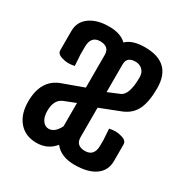

<svg xmlns="http://www.w3.org/2000/svg" viewBox="-126 -602 686 714"><g transform="rotate(30 217.5 -245.0)"><path d="M218 -475Q243 -500 297 -500Q412 -500 412 -390Q412 -332 396 -299Q380 -266 343 -251L256 -217V-91Q256 -54 295.5 -54Q335 -54 335 -101V-124L332 -171Q345 -174 358.5 -174Q372 -174 384 -170Q408 -164 408 -147V-75Q408 -35 376.5 -12.5Q345 10 287 10Q229 10 201 -26Q172 10 124 10Q76 10 48.5 -22Q21 -54 21 -108Q21 -202 93 -228L181 -260V-400Q181 -436 141.5 -436Q102 -436 102 -389V-356L105 -309Q92 -306 78.5 -306Q65 -306 53 -310Q29 -316 29 -333V-415Q29 -455 60.5 -477.5Q92 -500 142.5 -500Q193 -500 218 -475ZM335 -393Q335 -413 323 -424.5Q311 -436 293 -436Q256 -436 256 -403V-284L304 -304Q335 -316 335 -393ZM100 -114Q100 -88 110.5 -73Q121 -58 137 -58Q163 -58 181 -94V-194L133 -175Q100 -162 100 -114Z"/></g></svg>

Font: el_Medula One
Style: Regular
Weight: 400
Designer: Luciano Vergara
Foundry: Luciano Vergara
Version: Version 1.002 August 17, 2020